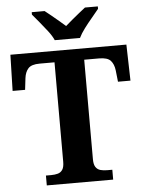

<svg xmlns="http://www.w3.org/2000/svg" viewBox="-61 -979 775 1028"><g transform="rotate(-5 326.5 -465.5)"><path d="M148.3 0V-53H176.5Q196.7 -53 212.6 -57.5Q228.5 -62 237.7 -76.1Q246.9 -90.2 246.9 -118.3V-653H167.1Q122.8 -653 105.7 -634Q88.5 -615 84.5 -582L77.2 -519.9H10.1L15.1 -714H638.5L643.5 -519.9H576.4L569.6 -582Q565.6 -615 548.6 -634Q531.6 -653 486.6 -653H406.5V-118.1Q406.5 -90.1 415.8 -76.1Q425.1 -62.1 441.1 -57.5Q457.2 -53 476.9 -53H505.1V0ZM258.6 -771Q248.6 -794 228.3 -820.5Q207.9 -847 186.3 -873Q164.7 -899 148.7 -918V-931H217.9Q232.2 -920.6 251.5 -904.2Q270.8 -887.8 290.9 -871.3Q310.9 -854.8 325.9 -841.2Q340.9 -854.8 360.9 -871.3Q380.9 -887.8 401 -904.2Q421.1 -920.6 434.9 -931H504V-918Q489 -899 466.9 -873Q444.8 -847 425 -820.5Q405.2 -794 394.2 -771Z"/></g></svg>

Font: Noto Serif Ethiopic
Style: Regular
Weight: 400
Designer: Monotype Design Team
Foundry: Monotype Imaging Inc.
Version: Version 2.102